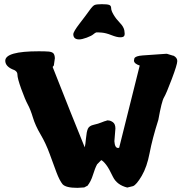

<svg xmlns="http://www.w3.org/2000/svg" viewBox="-20 -904 890 926"><path d="M361.8 -713.9Q334 -713.9 333.5 -738.8Q333.5 -751 364.7 -791.5Q396 -832 411.4 -853.8Q426.8 -875.5 435.8 -879.6Q444.8 -883.8 470.7 -883.8Q496.6 -883.8 506.3 -880.4Q516.1 -877 516.1 -864.7Q516.1 -852.5 528.1 -832.5Q540 -812.5 558.1 -793.9Q576.2 -775.4 579.6 -757.6Q583 -739.7 579.6 -731.9Q576.2 -724.1 559.8 -724.1Q543.5 -724.1 517.3 -734.6Q491.2 -745.1 470.2 -746.8Q449.2 -748.5 444.3 -747.6Q439.5 -746.6 430.4 -738.8Q421.4 -731 398.2 -722.4Q375 -713.9 361.8 -713.9ZM388.7 -193.4Q392.1 -207 394.8 -237.8Q397.5 -268.6 403.8 -283Q410.2 -297.4 432.1 -302.2Q454.1 -307.1 469.7 -313.7Q485.4 -320.3 493.7 -321.8L495.6 -323.2H501Q512.7 -323.2 524.7 -314.5Q536.6 -305.7 536.6 -284.2L531.7 -223.1Q533.7 -190.4 549.3 -190.4Q551.8 -190.4 554.7 -191.4Q604 -389.6 653.8 -587.9Q627 -596.7 626 -611.3L627.9 -622.1Q632.8 -634.3 668.5 -636.7L780.3 -644.5H785.2L815.4 -635.3L816.4 -635.7Q835 -626 835 -609.9Q835 -609.9 835 -609.4Q835 -592.8 808.3 -522.2Q781.7 -451.7 770.8 -433.8Q759.8 -416 743.7 -326.2Q714.4 -233.9 701.7 -166.5Q689 -99.1 663.6 -55.9Q638.2 -12.7 621.6 -6.3L593.8 0.5Q544.4 -11.7 524.9 -50.8Q505.9 -91.3 491.9 -109.4Q478 -127.4 468.3 -131.8L448.2 -111.3Q438 -92.3 428.2 -60.3Q418.5 -28.3 400.9 -6.8L399.9 -7.3L386.2 0L353 2Q297.4 2 281.7 -15.6Q267.1 -33.7 252.4 -72.5Q237.8 -111.3 219.5 -161.9Q201.2 -212.4 175.8 -255.4Q150.4 -298.3 138.7 -337.2Q127 -376 114 -399.9Q101.1 -423.8 82.5 -475.1Q64 -526.4 64 -544.4Q64 -562.5 38.6 -570.3Q5.9 -585.4 5.4 -610.8Q5.4 -656.7 167 -656.7Q198.2 -656.7 214.6 -655.3Q231 -653.8 237.8 -646.5Q244.1 -638.7 244.6 -623L239.7 -588.4Q235.4 -583 233.9 -581.1Q328.6 -340.3 388.7 -193.4Z"/></svg>

Font: Drukaatie burti
Style: Bold
Weight: 700
Version: Version 0.14